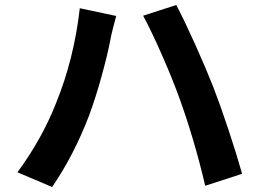

<svg xmlns="http://www.w3.org/2000/svg" viewBox="-20 -743 1040 770"><path d="M205 -330Q277 -507 300 -710L446 -679Q440 -657 432.5 -627.5Q425 -598 422 -580Q411 -523 387.5 -437.5Q364 -352 337 -279Q276 -120 189 7L50 -52Q149 -187 205 -330ZM699 -351Q669 -433 628 -526Q587 -619 554 -680L687 -723Q720 -660 762.5 -565.5Q805 -471 835 -395Q863 -323 896 -223.5Q929 -124 951 -46L803 2Q760 -182 699 -351Z"/></svg>

Font: Source Han Sans CN Bold
Style: Bold
Weight: 700
Designer: Ryoko NISHIZUKA 西塚涼子 (kana & ideographs); Paul D. Hunt (Latin, Greek & Cyrillic); Wenlong ZHANG 张文龙 (bopomofo); Sandoll 
Foundry: Adobe Systems Incorporated
Version: Version 1.00;May 30, 2023;FontCreator 11.5.0.2422 32-bit